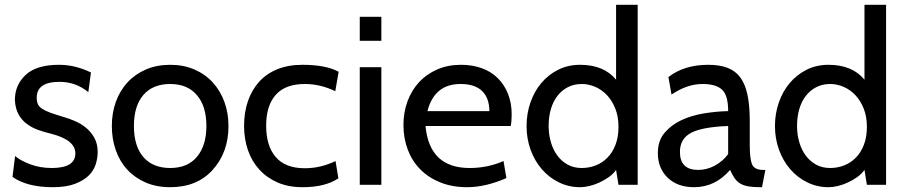

<svg xmlns="http://www.w3.org/2000/svg" viewBox="-20 -770 3772 800"><path d="M200 10Q93 10 32 -33L43 -120Q63 -102 104.5 -86Q146 -70 196 -70Q294 -70 294 -131Q294 -186 196 -212Q166 -219 139.5 -228.5Q113 -238 92 -253.5Q71 -269 57.5 -293Q44 -317 42 -353Q42 -416 87 -458Q132 -500 226 -500Q293 -500 359 -468L348 -386Q296 -429 228 -429Q133 -429 133 -363Q133 -347 138 -336Q143 -325 156 -316.5Q169 -308 191 -300Q213 -292 247 -282Q268 -276 292.5 -265.5Q317 -255 338 -238Q359 -221 373 -196Q387 -171 387 -136Q387 -112 379 -86Q371 -60 350 -39Q329 -18 292.5 -4Q256 10 200 10Z M866 -62Q801 10 689 10Q632 10 587 -9.5Q542 -29 510.5 -63Q479 -97 462.5 -144Q446 -191 446 -245Q446 -300 463 -346.5Q480 -393 511.5 -427Q543 -461 588 -480.5Q633 -500 689 -500Q745 -500 790 -480.5Q835 -461 866.5 -426.5Q898 -392 915 -345.5Q932 -299 932 -245Q932 -135 866 -62ZM800 -374Q761 -420 689 -420Q617 -420 577.5 -374.5Q538 -329 538 -245Q538 -161 577.5 -115.5Q617 -70 689 -70Q762 -70 801 -117Q840 -164 840 -245Q840 -328 800 -374Z M1241 10Q1182 10 1137 -9.5Q1092 -29 1060.5 -63.5Q1029 -98 1013 -144.5Q997 -191 997 -246Q997 -302 1013 -348.5Q1029 -395 1059.5 -429Q1090 -463 1135.5 -481.5Q1181 -500 1240 -500Q1338 -500 1391 -471L1377 -390Q1315 -420 1250 -420Q1169 -420 1129 -375Q1089 -330 1089 -246Q1089 -162 1129 -115.5Q1169 -69 1250 -69Q1316 -69 1378 -99L1390 -27Q1335 10 1241 10Z M1569 -600H1479V-700H1569ZM1569 0H1479V-490H1569Z M2108 -245H1753Q1769 -70 1937 -70Q2012 -70 2078 -99L2090 -28Q2003 10 1926 10Q1864 10 1814.5 -10Q1765 -30 1731 -64.5Q1697 -99 1679 -146.5Q1661 -194 1661 -249Q1661 -302 1678 -348Q1695 -394 1726 -427.5Q1757 -461 1801.5 -480.5Q1846 -500 1901 -500Q1948 -500 1987 -486Q2026 -472 2053.5 -445Q2081 -418 2096.5 -379.5Q2112 -341 2112 -293Q2112 -265 2108 -245ZM1899 -420Q1790 -420 1761 -307H2019Q2019 -361 1989 -390.5Q1959 -420 1899 -420Z M2637 0H2557L2547 -62Q2535 -45 2516.5 -32Q2498 -19 2477.5 -9.5Q2457 0 2436 5Q2415 10 2397 10Q2350 10 2309 -10Q2268 -30 2238 -64.5Q2208 -99 2191 -145.5Q2174 -192 2174 -245Q2174 -296 2190 -342.5Q2206 -389 2235.5 -424Q2265 -459 2306 -479.5Q2347 -500 2397 -500Q2496 -500 2547 -438V-750H2637ZM2404 -420Q2372 -420 2346.5 -407Q2321 -394 2303 -371Q2285 -348 2275.5 -316Q2266 -284 2266 -245Q2266 -209 2275.5 -177Q2285 -145 2302.5 -121.5Q2320 -98 2345.5 -84Q2371 -70 2404 -70Q2434 -70 2461.5 -80.5Q2489 -91 2510.5 -112.5Q2532 -134 2544.5 -166.5Q2557 -199 2557 -242Q2557 -284 2544 -317Q2531 -350 2509.5 -373Q2488 -396 2460.5 -408Q2433 -420 2404 -420Z M3169 -62 3155 10H3148Q3118 10 3098 6.5Q3078 3 3064 -5.5Q3050 -14 3040.5 -28Q3031 -42 3022 -62Q2960 10 2872 10Q2803 10 2762 -29.5Q2721 -69 2721 -132Q2721 -183 2748.5 -216Q2776 -249 2818.5 -269Q2861 -289 2913 -297.5Q2965 -306 3014 -307Q3014 -373 2988.5 -396.5Q2963 -420 2907 -420Q2843 -420 2778 -376L2765 -449Q2831 -500 2931 -500Q2978 -500 3011 -487.5Q3044 -475 3064.5 -447.5Q3085 -420 3094.5 -375Q3104 -330 3104 -265V-165Q3104 -107 3114 -84.5Q3124 -62 3160 -62ZM3014 -128V-245Q2906 -241 2859.5 -216.5Q2813 -192 2813 -137Q2813 -62 2889 -62Q2925 -62 2958.5 -80Q2992 -98 3014 -128Z M3672 0H3592L3582 -62Q3570 -45 3551.5 -32Q3533 -19 3512.5 -9.5Q3492 0 3471 5Q3450 10 3432 10Q3385 10 3344 -10Q3303 -30 3273 -64.5Q3243 -99 3226 -145.5Q3209 -192 3209 -245Q3209 -296 3225 -342.5Q3241 -389 3270.5 -424Q3300 -459 3341 -479.5Q3382 -500 3432 -500Q3531 -500 3582 -438V-750H3672ZM3439 -420Q3407 -420 3381.5 -407Q3356 -394 3338 -371Q3320 -348 3310.5 -316Q3301 -284 3301 -245Q3301 -209 3310.5 -177Q3320 -145 3337.5 -121.5Q3355 -98 3380.5 -84Q3406 -70 3439 -70Q3469 -70 3496.5 -80.5Q3524 -91 3545.5 -112.5Q3567 -134 3579.5 -166.5Q3592 -199 3592 -242Q3592 -284 3579 -317Q3566 -350 3544.5 -373Q3523 -396 3495.5 -408Q3468 -420 3439 -420Z"/></svg>

Font: Cabin
Style: Regular
Weight: 400
Designer: Pablo Impallari
Foundry: Pablo Impallari
Version: Version 1.007